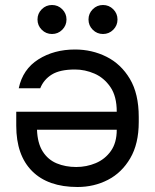

<svg xmlns="http://www.w3.org/2000/svg" viewBox="-20 -738 620 768"><path d="M280 -540Q348 -540 406 -511Q464 -482 499.5 -422.5Q535 -363 535 -270V-250Q535 -163 501 -105Q467 -47 411.5 -18.5Q356 10 290 10Q172 10 108.5 -53.5Q45 -117 45 -235V-291H447Q447 -353 421.5 -390Q396 -427 358 -443.5Q320 -460 280 -460Q220 -460 187.5 -440Q155 -420 141 -385H55Q71 -461 133.5 -500.5Q196 -540 280 -540ZM447 -219H128Q130 -165 151 -132Q172 -99 207 -84.5Q242 -70 285 -70Q326 -70 363 -85.5Q400 -101 423.5 -134Q447 -167 447 -219ZM188 -602Q164 -602 147 -619Q130 -636 130 -660Q130 -684 147 -701Q164 -718 188 -718Q212 -718 229 -701Q246 -684 246 -660Q246 -636 229 -619Q212 -602 188 -602ZM392 -602Q368 -602 351 -619Q334 -636 334 -660Q334 -684 351 -701Q368 -718 392 -718Q416 -718 433 -701Q450 -684 450 -660Q450 -636 433 -619Q416 -602 392 -602Z"/></svg>

Font: Golos Text
Style: Regular
Weight: 400
Designer: A.Korolkova, Vitaly Kuzmin
Foundry: ParaType Ltd
Version: Version 2.004